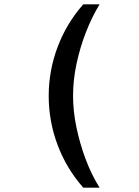

<svg xmlns="http://www.w3.org/2000/svg" viewBox="-20 -706 640 883"><path d="M363 157Q286 70 245 -39Q204 -148 204 -265Q204 -381 245 -490Q286 -599 363 -686H438Q403 -629 375.5 -558.5Q348 -488 332 -413Q316 -338 316 -265Q316 -194 332 -118Q348 -42 375 29Q402 100 438 157Z"/></svg>

Font: Chivo Mono SemiBold
Style: Regular
Weight: 600
Monospace: yes
Designer: Hector Gatti
Foundry: Omnibus-Type
Version: Version 1.008